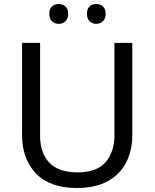

<svg xmlns="http://www.w3.org/2000/svg" viewBox="-20 -928 771 958"><path d="M640 -252Q640 -178 610 -118.5Q580 -59 518.5 -24.5Q457 10 362 10Q229 10 159.5 -62.5Q90 -135 90 -254V-714H180V-251Q180 -164 226.5 -116Q273 -68 367 -68Q464 -68 507.5 -119.5Q551 -171 551 -252V-714H640ZM226 -859Q226 -885 240 -896.5Q254 -908 273 -908Q292 -908 306 -896.5Q320 -885 320 -859Q320 -834 306 -821.5Q292 -809 273 -809Q254 -809 240 -821.5Q226 -834 226 -859ZM414 -859Q414 -885 427.5 -896.5Q441 -908 460 -908Q479 -908 493 -896.5Q507 -885 507 -859Q507 -834 493 -821.5Q479 -809 460 -809Q441 -809 427.5 -821.5Q414 -834 414 -859Z"/></svg>

Font: Noto Sans Mandaic
Style: Regular
Weight: 400
Designer: Monotype Design Team
Foundry: Monotype Imaging Inc.
Version: Version 2.002; ttfautohint (v1.8.4.7-5d5b)